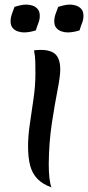

<svg xmlns="http://www.w3.org/2000/svg" viewBox="-20 -800 383 835"><path d="M192 -88Q192 -52 195 -25.5Q198 1 204 15Q165 1 142.5 -22.5Q120 -46 111 -80.5Q102 -115 102 -164Q102 -208 110 -262Q118 -316 126 -372Q134 -428 134 -479Q134 -505 133.5 -530.5Q133 -556 128 -581Q135 -582 143 -582.5Q151 -583 157 -583Q202 -583 222 -563Q242 -543 242 -497Q242 -468 230 -407Q218 -346 205.5 -264Q193 -182 192 -88ZM136 -668Q124 -664 110.5 -661.5Q97 -659 84 -659Q71 -659 57.5 -663.5Q44 -668 35 -678.5Q26 -689 26 -707Q26 -723 31.5 -738.5Q37 -754 43 -770Q55 -774 68.5 -777Q82 -780 95 -780Q108 -780 121.5 -775.5Q135 -771 144 -760.5Q153 -750 153 -731Q153 -715 147 -700Q141 -685 136 -668ZM326 -668Q314 -664 300.5 -661.5Q287 -659 274 -659Q261 -659 247.5 -663.5Q234 -668 225 -678.5Q216 -689 216 -707Q216 -723 221.5 -738.5Q227 -754 233 -770Q245 -774 258.5 -777Q272 -780 285 -780Q298 -780 311.5 -775.5Q325 -771 334 -760.5Q343 -750 343 -731Q343 -715 337 -700Q331 -685 326 -668Z"/></svg>

Font: Merienda
Style: Regular
Weight: 400
Designer: Eduardo Rodriguez Tunni
Foundry: Eduardo Rodriguez Tunni
Version: Version 2.001